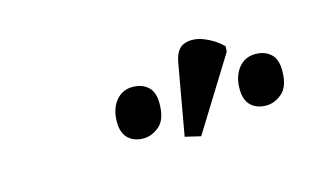

<svg xmlns="http://www.w3.org/2000/svg" viewBox="-40 -909 706 405"><g transform="rotate(-15 313.0 -706.5)"><path d="M360 -606 326 -614 353 -766Q358 -798 377 -804.5Q396 -811 419 -802Q442 -793 459 -776L458 -764ZM510 -633Q489 -633 476.5 -645Q464 -657 464 -681Q464 -709 478 -726.5Q492 -744 515 -744Q535 -744 548 -732.5Q561 -721 561 -696Q561 -661 544.5 -647Q528 -633 510 -633ZM242 -633Q221 -633 208.5 -645Q196 -657 196 -681Q196 -709 210 -726.5Q224 -744 247 -744Q267 -744 280 -732.5Q293 -721 293 -696Q293 -661 276.5 -647Q260 -633 242 -633Z"/></g></svg>

Font: Noto Serif SemiCondensed
Style: Italic
Weight: 400
Width: 4
Italic angle: -12°
Designer: Monotype Design Team
Foundry: Monotype Imaging Inc.
Version: Version 2.013